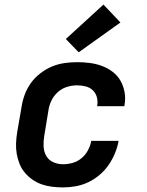

<svg xmlns="http://www.w3.org/2000/svg" viewBox="-20 -809 640 837"><path d="M255 8Q231 8 207 5Q183 2 161.5 -5.5Q140 -13 121.5 -26Q103 -39 88.5 -56Q74 -73 65.5 -94Q57 -115 53 -138Q49 -161 50 -185Q51 -209 55 -233L74 -343Q78 -370 88 -397Q98 -424 115 -447.5Q132 -471 156 -489.5Q180 -508 206.5 -519Q233 -530 261 -534Q289 -538 316 -538Q344 -538 371.5 -534.5Q399 -531 424.5 -521.5Q450 -512 471 -496Q492 -480 505 -457.5Q518 -435 523 -407.5Q528 -380 523 -353Q523 -351 522.5 -349.5Q522 -348 522 -346H403Q403 -347 403.5 -347.5Q404 -348 404 -349Q407 -368 402 -386Q397 -404 384 -416Q371 -428 353 -432.5Q335 -437 316 -437Q294 -437 271.5 -430Q249 -423 231.5 -407Q214 -391 204 -370Q194 -349 191 -327L173 -217Q169 -194 170 -171Q171 -148 181.5 -129.5Q192 -111 212 -102Q232 -93 255 -93Q276 -93 297 -99Q318 -105 335.5 -119.5Q353 -134 363.5 -154Q374 -174 378 -195H497Q492 -167 481 -140.5Q470 -114 453.5 -90Q437 -66 414 -46.5Q391 -27 364.5 -14.5Q338 -2 310 3Q282 8 255 8ZM323 -581 267 -639 431 -789 505 -711Z"/></svg>

Font: Iosevka Curly Extended Oblique
Style: Bold
Weight: 700
Width: 7
Italic angle: -9°
Monospace: yes
Designer: Belleve Invis
Foundry: Belleve Invis
Version: Version 11.1.0; ttfautohint (v1.8.3)